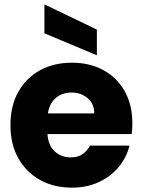

<svg xmlns="http://www.w3.org/2000/svg" viewBox="-20 -854 656 882"><path d="M575 -185Q561 -130 525 -86.5Q489 -43 434 -17.5Q379 8 310 8Q228 8 164.5 -27Q101 -62 64.5 -126.5Q28 -191 28 -279Q28 -368 64 -432Q100 -496 163.5 -531Q227 -566 310 -566Q392 -566 454.5 -532Q517 -498 552.5 -435.5Q588 -373 588 -288Q588 -261 585 -238H198Q202 -184 232.5 -157.5Q263 -131 304 -131Q340 -131 361 -147Q382 -163 393 -185ZM308 -429Q266 -429 236.5 -404Q207 -379 200 -333H413Q413 -378 382 -403.5Q351 -429 308 -429ZM184 -834 425 -718V-600L184 -701Z"/></svg>

Font: Poppins
Style: Bold
Weight: 700
Designer: Ninad Kale (Devanagari), Jonny Pinhorn (Latin)
Version: Version 5.002